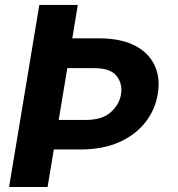

<svg xmlns="http://www.w3.org/2000/svg" viewBox="-20 -747 711 767"><path d="M137.1 -727.3H290.8L268.8 -593.8H375.4Q463.1 -593.8 518.8 -564.8Q574.6 -535.9 597.8 -485.6Q621.1 -435.4 610.1 -371.4Q599.8 -307.5 560 -257.5Q520.2 -207.4 454.9 -178.6Q389.6 -149.9 301.8 -149.9H195L170.1 0H16.3ZM214.5 -267.8H321.7Q387.1 -267.8 421.5 -297.9Q456 -328.1 463.4 -370Q470.2 -412.6 445.7 -443.7Q421.2 -474.8 355.8 -474.8H248.9Z"/></svg>

Font: Inter UI
Style: Bold Italic
Weight: 700
Italic angle: 9.39999°
Designer: Rasmus Andersson
Foundry: rsms
Version: 3.2;8d6f07862